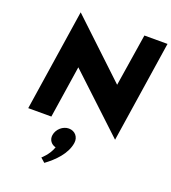

<svg xmlns="http://www.w3.org/2000/svg" viewBox="-199 -970 1306 1467"><g transform="rotate(20 453.5 -237.0)"><path d="M420.9 40C372.9 40 326.8 80 319.1 130C313 170 337.2 201 373.9 210C351.9 275 298 320 298 320L333.3 351C404.2 299 482.9 223 497.1 130C504.8 80 470.9 40 420.9 40ZM75 0 201.2 -825 652.2 -400 719.2 -825H907.2L781 0L327.9 -424L263 0Z"/></g></svg>

Font: Sztylet
Style: BdObl
Weight: 700
Foundry: Cannot Into Space Fonts, PlusOne Fonts
Version: Version 0.12